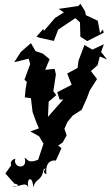

<svg xmlns="http://www.w3.org/2000/svg" viewBox="-20 -792 598 1037"><path d="M43 97 9 145 58 200C81 202 89 220 47 212C71 229 123 178 134 225C119 164 159 156 159 221C176 163 202 194 216 122C250 107 193 135 231 149C229 140 221 69 282 75L312 8L294 -6L318 -22L340 -61L328 -96L344 -133L373 -168L421 -199L449 -261L465 -304L504 -365L471 -408L507 -440L519 -487L558 -471L526 -511L541 -553L479 -524L436 -549L404 -464L399 -425L343 -395L367 -334L289 -294L302 -254L322 -255L239 -161L243 -243L284 -278L268 -299L282 -390L275 -420L224 -415L248 -472L212 -502L172 -516L147 -559L92 -511L57 -456L135 -475L143 -446L112 -361L125 -350L118 -310L114 -266L147 -262L156 -187C167 -157 177 -127 190 -99L144 -82L191 -56L215 -16L186 71C125 95 127 61 113 61C133 127 47 117 63 65C23 76 36 118 73 124ZM520 -613 517 -632 508 -680 444 -710 439 -732 414 -772 404 -760 297 -744 325 -725 277 -695 218 -626 213 -635 177 -594 194 -588 271 -571 294 -632 387 -694 412 -671 414 -594 451 -570 540 -615 536 -633Z"/></svg>

Font: Asimov Aggro
Style: CondIt
Weight: 500
Designer: Google
Version: Version 2.000980; 2014